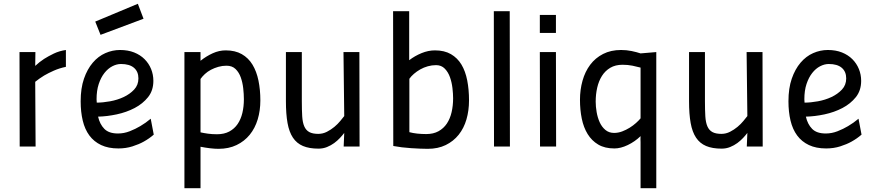

<svg xmlns="http://www.w3.org/2000/svg" viewBox="-20 -774 4642 1014"><path d="M83 -499H167L166 -426Q187 -446 213 -463Q235 -477 264 -491Q293 -505 328 -510V-421Q294 -414 264.5 -401Q235 -388 213 -375Q187 -359 166 -342L168 0H84Z M603 -69Q635 -69 665.5 -81Q696 -93 721 -108Q750 -125 776 -147L792 -63Q768 -42 739 -26Q714 -12 679.5 -1Q645 10 605 10Q552 10 514 -8Q476 -26 452 -58.5Q428 -91 417 -137Q406 -183 406 -239Q406 -308 423.5 -358.5Q441 -409 470 -443Q499 -477 536.5 -493.5Q574 -510 614 -510Q656 -510 688.5 -497Q721 -484 743.5 -461.5Q766 -439 778 -409.5Q790 -380 790 -347Q790 -296 762 -261Q734 -226 691 -203.5Q648 -181 596.5 -170Q545 -159 498 -158Q507 -118 531 -93.5Q555 -69 603 -69ZM619 -436Q596 -436 573 -424Q550 -412 531.5 -388.5Q513 -365 501.5 -330.5Q490 -296 490 -250Q490 -245 490.5 -241Q491 -237 491 -232Q523 -232 561.5 -239Q600 -246 633 -261.5Q666 -277 688.5 -301Q711 -325 711 -360Q711 -396 687.5 -416Q664 -436 619 -436ZM708 -754 738 -675 511 -590 483 -660Z M954 -499H1039V-453Q1069 -477 1103 -492.5Q1137 -508 1172 -508Q1222 -508 1257 -488Q1292 -468 1313.5 -432.5Q1335 -397 1345 -348.5Q1355 -300 1355 -244Q1355 -190 1341 -143.5Q1327 -97 1299 -62.5Q1271 -28 1229.5 -8Q1188 12 1134 12Q1114 12 1089 9Q1064 6 1039 1V220H954ZM1176 -427Q1154 -427 1133 -421Q1112 -415 1094 -405.5Q1076 -396 1062 -383Q1048 -370 1039 -357V-75Q1057 -71 1078.5 -68Q1100 -65 1126 -65Q1164 -65 1191 -79.5Q1218 -94 1235 -119Q1252 -144 1260 -177.5Q1268 -211 1268 -250Q1268 -277 1264.5 -308Q1261 -339 1251.5 -365.5Q1242 -392 1224 -409.5Q1206 -427 1176 -427Z M1878 -499 1879 0H1795L1798 -72Q1789 -60 1775.5 -45.5Q1762 -31 1745 -18.5Q1728 -6 1707 2.5Q1686 11 1662 11Q1613 11 1580 -3Q1547 -17 1527 -47Q1507 -77 1498.5 -124.5Q1490 -172 1490 -239V-499H1574V-240Q1574 -193 1576 -160Q1578 -127 1587 -106.5Q1596 -86 1613.5 -76.5Q1631 -67 1661 -67Q1685 -67 1706.5 -78Q1728 -89 1746 -104Q1764 -119 1777 -135Q1790 -151 1798 -161L1794 -499Z M2141 -456Q2171 -479 2206.5 -493.5Q2242 -508 2277 -508Q2327 -508 2361.5 -488Q2396 -468 2417 -433Q2438 -398 2447.5 -349.5Q2457 -301 2457 -244Q2457 -190 2443.5 -143.5Q2430 -97 2402.5 -62.5Q2375 -28 2334 -8Q2293 12 2239 12Q2221 12 2198 11Q2175 10 2151 8.5Q2127 7 2102.5 4Q2078 1 2057 -3L2056 -715H2141ZM2283 -430Q2261 -430 2239.5 -424Q2218 -418 2199.5 -407.5Q2181 -397 2166 -384Q2151 -371 2142 -358V-76Q2160 -71 2183 -68.5Q2206 -66 2231 -66Q2269 -66 2296 -81Q2323 -96 2340 -121.5Q2357 -147 2365 -181.5Q2373 -216 2373 -255Q2373 -279 2369.5 -309Q2366 -339 2356.5 -366Q2347 -393 2329 -411.5Q2311 -430 2283 -430Z M2588 -715H2672L2673 0H2589Z M2831 -499H2916L2917 0H2832ZM2831 -695H2916V-600H2831Z M3446 220H3363V-23Q3363 -31 3362.5 -39Q3362 -47 3363 -55Q3333 -26 3295.5 -8Q3258 10 3225 10Q3174 10 3139.5 -10.5Q3105 -31 3083.5 -66Q3062 -101 3052.5 -147.5Q3043 -194 3043 -247Q3043 -300 3056.5 -348Q3070 -396 3097 -432Q3124 -468 3165 -489Q3206 -510 3260 -510Q3289 -510 3315.5 -504.5Q3342 -499 3363 -492L3446 -499ZM3223 -72Q3245 -72 3266 -80Q3287 -88 3305.5 -99.5Q3324 -111 3339 -124.5Q3354 -138 3363 -149V-417Q3345 -422 3320.5 -427Q3296 -432 3268 -432Q3230 -432 3203 -416Q3176 -400 3159 -373Q3142 -346 3134 -311Q3126 -276 3126 -237Q3126 -211 3131 -182Q3136 -153 3147 -128.5Q3158 -104 3177 -88Q3196 -72 3223 -72Z M4007 -499 4008 0H3924L3927 -72Q3918 -60 3904.5 -45.5Q3891 -31 3874 -18.5Q3857 -6 3836 2.5Q3815 11 3791 11Q3742 11 3709 -3Q3676 -17 3656 -47Q3636 -77 3627.5 -124.5Q3619 -172 3619 -239V-499H3703V-240Q3703 -193 3705 -160Q3707 -127 3716 -106.5Q3725 -86 3742.5 -76.5Q3760 -67 3790 -67Q3814 -67 3835.5 -78Q3857 -89 3875 -104Q3893 -119 3906 -135Q3919 -151 3927 -161L3923 -499Z M4341 -69Q4373 -69 4403.5 -81Q4434 -93 4459 -108Q4488 -125 4514 -147L4530 -63Q4506 -42 4477 -26Q4452 -12 4417.5 -1Q4383 10 4343 10Q4290 10 4252 -8Q4214 -26 4190 -58.5Q4166 -91 4155 -137Q4144 -183 4144 -239Q4144 -308 4161.5 -358.5Q4179 -409 4208 -443Q4237 -477 4274.5 -493.5Q4312 -510 4352 -510Q4394 -510 4426.5 -497Q4459 -484 4481.5 -461.5Q4504 -439 4516 -409.5Q4528 -380 4528 -347Q4528 -296 4500 -261Q4472 -226 4429 -203.5Q4386 -181 4334.5 -170Q4283 -159 4236 -158Q4245 -118 4269 -93.5Q4293 -69 4341 -69ZM4357 -436Q4334 -436 4311 -424Q4288 -412 4269.5 -388.5Q4251 -365 4239.5 -330.5Q4228 -296 4228 -250Q4228 -245 4228.5 -241Q4229 -237 4229 -232Q4261 -232 4299.5 -239Q4338 -246 4371 -261.5Q4404 -277 4426.5 -301Q4449 -325 4449 -360Q4449 -396 4425.5 -416Q4402 -436 4357 -436Z"/></svg>

Font: Panefresco 500wt
Style: Regular
Weight: 700
Foundry: Campivisivi & Chank Co
Version: Version 1.001